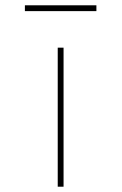

<svg xmlns="http://www.w3.org/2000/svg" viewBox="-20 -705 462 725"><path d="M198 0V-525H220V0ZM74 -663V-685H344V-663Z"/></svg>

Font: Lexend Zetta Thin
Style: Regular
Weight: 250
Version: Version 1.007